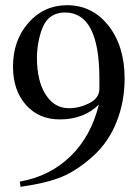

<svg xmlns="http://www.w3.org/2000/svg" viewBox="-20 -696 540 738"><path d="M59 22 56 2Q171 -18 250.5 -95Q330 -172 360 -294Q302 -237 210 -237Q129 -237 79.5 -293Q30 -349 30 -440Q30 -541 89.5 -608.5Q149 -676 238 -676Q333 -676 395 -600Q459 -520 459 -394Q459 -306 428.5 -228.5Q398 -151 339 -97Q277 -41 218 -16.5Q159 8 59 22ZM362 -355V-394Q362 -648 230 -648Q183 -648 157 -614Q142 -594 132 -554Q122 -514 122 -474Q122 -385 155.5 -332.5Q189 -280 245 -280Q285 -280 323.5 -299.5Q362 -319 362 -355Z"/></svg>

Font: STIX MathJax Main
Style: Regular
Weight: 400
Designer: MicroPress Inc., with final additions and corrections provided by Coen Hoffman, Elsevier (retired)
Version: Version 1.1.1